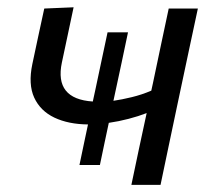

<svg xmlns="http://www.w3.org/2000/svg" viewBox="-20 -520 602 540"><path d="M203.5 -56Q209.5 -86 215.8 -114.8Q222 -143.5 227.5 -170Q172.5 -170.5 133 -189.2Q93.5 -208 76.2 -245.5Q59 -283 71 -340Q80 -382.5 88 -419.8Q96 -457 104.5 -496L187 -499.5Q179 -461.5 171 -424Q163 -386.5 154 -344Q132.5 -241.5 241 -234.5L248.5 -269Q256 -303.5 264.5 -344.5Q273 -385.5 282.5 -429H340Q331 -385 322.2 -344.5Q313.5 -304 306 -269L299 -236.5Q323 -240 350.8 -246.8Q378.5 -253.5 405.5 -265L410 -285.5Q423 -347 433.2 -395.8Q443.5 -444.5 454.5 -496H536.5Q524.5 -441 513.5 -388.5Q502.5 -336 488 -268.5L477.5 -219Q464.5 -158 453.8 -106.5Q443 -55 431.5 0H349.5Q359.5 -48.5 370.8 -101.2Q382 -154 392.5 -202Q369.5 -193 341.8 -185.8Q314 -178.5 286 -174.5Q280 -147 273.8 -117.2Q267.5 -87.5 261 -56Z"/></svg>

Font: Commissioner
Style: Italic
Weight: 400
Italic angle: -12°
Designer: Kostas Bartsokas
Foundry: Kostas Bartsokas
Version: Version 1.000; ttfautohint (v1.8.3)